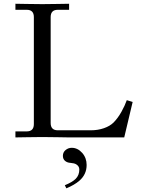

<svg xmlns="http://www.w3.org/2000/svg" viewBox="-20 -734 753 1027"><path d="M316.4 99.6Q316.4 80.6 330.8 68.6Q345.2 56.6 363.8 56.6Q395.5 56.6 419.9 84Q443.4 110.8 443.4 148.4Q443.4 199.2 404.3 232.9Q378.9 254.9 335 273.4L326.7 256.8Q366.2 240.7 384.3 223.1Q404.3 203.6 404.3 172.4Q404.3 155.3 387.7 145Q377.4 138.7 356.9 137.2Q339.4 136.2 327.9 126.5Q316.4 116.7 316.4 99.6ZM62.5 1V-31.2H123Q161.1 -31.2 161.1 -70.3V-642.6Q161.1 -681.6 123 -681.6H62.5V-713.9Q64.5 -713.9 122.6 -712.9Q180.7 -711.9 206.1 -711.9Q231.4 -711.9 289.6 -712.9Q347.7 -713.9 349.6 -713.9V-681.6H289.1Q251 -681.6 251 -642.6V-76.2Q251 -37.1 289.1 -37.1H466.8Q503.4 -37.1 535.9 -48.3Q568.4 -59.6 587.9 -79.1Q610.8 -102.5 629.4 -135.7Q647.9 -168.9 658.2 -198.2L689.5 -188.5L644.5 1H349.6Q347.7 1 289.6 0Q231.4 -1 206.1 -1Q180.7 -1 122.6 0Q64.5 1 62.5 1Z"/></svg>

Font: Theano Old Style
Style: Regular
Weight: 400
Designer: Alexey Kryukov
Version: Version 2.00